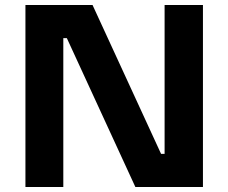

<svg xmlns="http://www.w3.org/2000/svg" viewBox="-20 -750 916 770"><path d="M233.9 0H82V-730H351.1L626 -132.8H640.1V-730H793.9V0H522.9L248 -597.2H233.9Z"/></svg>

Font: Sora
Style: Bold
Weight: 700
Designer: Jonathan Barnbrook, Julián Moncada
Foundry: Barnbrook Fonts
Version: Version 2.000